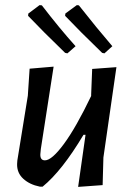

<svg xmlns="http://www.w3.org/2000/svg" viewBox="-20 -728 518 752"><path d="M389 -519 380 -521Q292 -606 235 -666L236 -675L281 -708L289 -707Q359 -618 420 -547ZM244 -519 235 -521Q147 -606 90 -666L91 -675L135 -708L144 -707Q213 -617 276 -547ZM190 -467 140 -145 138 -124Q137 -100 156 -100Q183 -100 230.5 -164.5Q278 -229 337 -352V-357L341 -458L436 -465L385 -111L382 -3L286 4L315 -200H307Q223 -59 147 3H136Q96 -5 71 -28Q46 -51 47 -86L48 -100L89 -353L96 -459Z"/></svg>

Font: Alegreya Sans SC Medium
Style: Italic
Weight: 500
Italic angle: -7°
Designer: Juan Pablo del Peral
Foundry: Huerta Tipografica
Version: Version 2.007